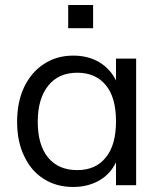

<svg xmlns="http://www.w3.org/2000/svg" viewBox="-20 -736 640 763"><path d="M521 -503V0H441V-91Q419 -45 375 -19Q329 7 271 7Q204 7 154 -25Q104 -56 76 -116Q48 -173 48 -252Q48 -331 76 -390Q105 -450 155 -482Q205 -515 271 -515Q330 -515 374 -489Q418 -463 441 -416V-503ZM287 -60Q361 -60 401 -111Q441 -160 441 -254Q441 -348 401 -397Q360 -447 287 -447Q213 -447 172 -396Q130 -344 130 -252Q130 -160 171 -110Q212 -60 287 -60ZM251 -716H350V-624H251Z"/></svg>

Font: PRinguin Sans
Style: Regular
Weight: 400
Designer: Vernon Adams
Foundry: Vernon Adams
Version: ""